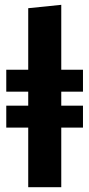

<svg xmlns="http://www.w3.org/2000/svg" viewBox="-20 -776 370 796"><path d="M234 -396V-338H324V-247H234V0H97V-247H6V-338H97V-396H6V-487H97V-742L234 -756V-487H324V-396Z"/></svg>

Font: FiraGOUPP
Style: Bold
Weight: 700
Designer: bBox Type
Foundry: bBox Type GmbH
Version: Version 1.001